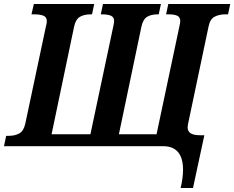

<svg xmlns="http://www.w3.org/2000/svg" viewBox="-41 -734 1176 964"><path d="M878 119Q878 0 778 0H-21L-10 -52H2Q35 -52 56.5 -64.5Q78 -77 86 -113L188 -594Q190 -603 192 -612Q194 -621 194 -628Q194 -648 177.5 -655Q161 -662 129 -662H117L129 -714H432L421 -662H416Q381 -662 360 -649.5Q339 -637 331 -600L218 -60H413L527 -598Q532 -620 532 -628Q532 -648 516 -655Q500 -662 470 -662H465L476 -714H767L756 -662H751Q718 -662 697.5 -649.5Q677 -637 669 -600L556 -60H745L859 -598Q864 -620 864 -628Q864 -648 849 -655Q834 -662 805 -662H793L804 -714H1115L1104 -662H1092Q1058 -662 1035.5 -649.5Q1013 -637 1006 -600L903 -111Q901 -99 901 -95Q901 -74 916.5 -64.5Q932 -55 964 -55H985L928 210H866Q878 158 878 119Z"/></svg>

Font: Noto Serif Narrow
Style: Bold Italic
Weight: 700
Width: 4
Italic angle: -12°
Designer: Monotype Design Team
Foundry: Monotype Imaging Inc.
Version: Version 1.001